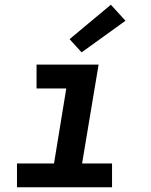

<svg xmlns="http://www.w3.org/2000/svg" viewBox="-20 -794 640 814"><path d="M52 0V-101H209L261 -419H135V-520H398L328 -101H455V0ZM326 -572 275 -628 450 -774 512 -706Z"/></svg>

Font: Iosevka SS04 Extended Oblique
Style: Bold
Weight: 700
Width: 7
Italic angle: -9°
Monospace: yes
Designer: Belleve Invis
Foundry: Belleve Invis
Version: Version 19.0.0; ttfautohint (v1.8.4)